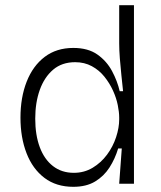

<svg xmlns="http://www.w3.org/2000/svg" viewBox="-20 -709 621 741"><path d="M263 12Q197 12 151.5 -22.5Q106 -57 82.5 -117.5Q59 -178 59 -255Q59 -333 83 -394Q107 -455 152.5 -489.5Q198 -524 263 -524Q320 -524 356 -498.5Q392 -473 412.5 -434.5Q433 -396 442 -357H455Q452 -386 448.5 -418.5Q445 -451 442.5 -483.5Q440 -516 440 -542V-689H497V-253V0H440L450 -136H436Q424 -96 402.5 -62.5Q381 -29 347 -8.5Q313 12 263 12ZM265 -42Q305 -42 337.5 -61.5Q370 -81 393 -112Q416 -143 428 -179.5Q440 -216 440 -248V-256Q440 -276 434.5 -303.5Q429 -331 416 -359.5Q403 -388 383 -413Q363 -438 334.5 -453.5Q306 -469 270 -469Q219 -469 185 -440Q151 -411 133.5 -362Q116 -313 116 -251Q116 -188 133.5 -141Q151 -94 184.5 -68Q218 -42 265 -42Z"/></svg>

Font: Bricolage Grotesque ExtraLight
Style: Regular
Weight: 250
Designer: Mathieu Triay
Foundry: Atelier Triay
Version: Version 1.000;gftools[0.9.30]